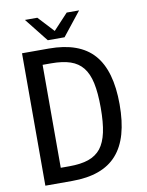

<svg xmlns="http://www.w3.org/2000/svg" viewBox="-97 -973 796 1041"><g transform="rotate(-10 301.0 -452.0)"><path d="M309.1 -774.4 412.1 -904.3H343.8L262.7 -817.4L182.1 -904.3H113.8L216.8 -774.4ZM214.8 0Q382.3 0 460.9 -88.9Q501 -133.8 520.5 -202.4Q540 -271 540 -364.7Q540 -550.8 460.9 -640.1Q382.3 -729 214.8 -729H66.9V0ZM166 -647.9H212.9Q276.4 -647.9 318.6 -633.5Q360.8 -619.1 386.7 -586.9Q412.6 -554.7 424.3 -500.5Q436 -446.3 436 -364.3Q436 -282.7 424.3 -229Q412.6 -175.3 387.2 -142.6Q361.3 -110.4 319.1 -95.7Q276.9 -81.1 212.9 -81.1H166Z"/></g></svg>

Font: Hack Dev
Style: Regular
Weight: 400
Designer: Christopher Simpkins
Foundry: Christopher Simpkins
Version: Version 2.0315